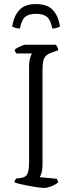

<svg xmlns="http://www.w3.org/2000/svg" viewBox="-20 -924 357 944"><path d="M196 0Q190 0 176.5 -1.5Q163 -3 145.5 -6Q128 -9 109.5 -12.5Q91 -16 75.5 -20Q60 -24 51 -27Q51 -33 54 -38Q57 -43 59 -46L82 -49Q98 -51 107 -59Q116 -67 119.5 -84Q123 -101 123 -130V-589Q123 -623 128.5 -640Q134 -657 137 -661H60Q58 -665 56 -668Q54 -671 52 -679Q56 -684 66.5 -689.5Q77 -695 88 -699.5Q99 -704 104 -704H254Q258 -700 261.5 -694Q265 -688 266 -677L230 -664Q214 -658 205 -648.5Q196 -639 192.5 -622.5Q189 -606 189 -577V-113Q189 -91 184.5 -75Q180 -59 175 -53L259 -45Q261 -43 263 -37.5Q265 -32 266 -27Q251 -15 231 -7.5Q211 0 196 0ZM157 -904Q214 -904 241 -873.5Q268 -843 275 -793Q269 -790 259 -787Q249 -784 237 -784Q229 -826 211 -841Q193 -856 157 -856Q121 -856 103.5 -841Q86 -826 78 -784Q65 -784 56 -787Q47 -790 40 -793Q47 -843 74 -873.5Q101 -904 157 -904Z"/></svg>

Font: Texturina Medium 12pt Thin
Style: Regular
Weight: 250
Version: Version 1.002